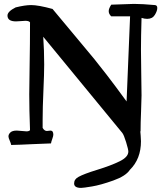

<svg xmlns="http://www.w3.org/2000/svg" viewBox="-20 -754 814 965"><path d="M60.5 -646.5Q17.6 -646.5 17.6 -675.8Q17.6 -696.3 58.6 -716.8Q105.5 -728.5 136.7 -728.5Q172.9 -728.5 244.1 -709Q300.8 -640.6 366.7 -562Q432.6 -483.4 454.1 -457Q475.6 -430.7 515.6 -378.9Q555.7 -327.1 616.2 -244.1L633.8 -671.9H539.1Q526.4 -683.6 526.4 -698.2Q526.4 -710.9 539.1 -730.5Q632.8 -734.4 653.3 -734.4Q695.3 -734.4 758.8 -728.5Q770.5 -727.5 770.5 -713.9Q770.5 -699.2 758.3 -679.2Q746.1 -659.2 719.7 -659.2Q706.1 -659.2 691.4 -664.1Q688.5 -567.4 688.5 -504.9Q688.5 -457 689.9 -384.8Q691.4 -312.5 691.4 -274.4Q691.4 -252.9 689 -194.3Q686.5 -135.7 686.5 -94.7L685.5 -93.8Q685.5 -91.8 685.5 -90.8Q685.5 -88.9 687 -72.8Q688.5 -56.6 688.5 -43.9Q688.5 44.9 632.8 99.6Q612.3 130.9 549.3 153.3Q486.3 175.8 442.4 183.1Q398.4 190.4 387.7 190.4Q352.5 190.4 352.5 168Q352.5 146.5 375 134.8Q401.4 120.1 469.7 99.1Q538.1 78.1 581.5 56.6Q625 35.2 625 7.8Q625 -2.9 613.8 -39.6Q602.5 -76.2 594.7 -85.9L197.3 -569.3Q202.1 -500 202.1 -429.7Q202.1 -383.8 198.2 -298.3Q194.3 -212.9 194.3 -151.4V-111.3Q203.1 -95.7 215.8 -95.7Q218.8 -95.7 224.6 -96.7Q230.5 -97.7 233.4 -97.7Q248 -97.7 248 -77.1Q248 -70.3 242.7 -55.7Q237.3 -41 236.3 -33.2Q193.4 -32.2 138.7 -29.3Q84 -26.4 36.1 -25.4Q35.2 -33.2 28.8 -47.4Q22.5 -61.5 22.5 -68.4Q22.5 -79.1 32.2 -88.4Q42 -97.7 64.5 -97.7Q73.2 -97.7 89.8 -95.7Q106.4 -93.8 113.3 -93.8Q125 -93.8 130.9 -99.6Q127 -202.1 127 -279.3Q127 -316.4 128.9 -425.8Q130.9 -535.2 130.9 -641.6Q126 -649.4 107.4 -649.4Q100.6 -649.4 84.5 -647.9Q68.4 -646.5 60.5 -646.5Z"/></svg>

Font: LPEducational
Style: Medium
Weight: 500
Designer: Based on Essays1743, by John Stracke, which says:

Based on the typeface in a 1743 English translation of the essays of 
Version: Version 001.204